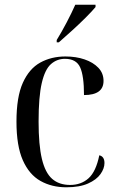

<svg xmlns="http://www.w3.org/2000/svg" viewBox="-20 -786 497 816"><path d="M262 10Q200 10 152 -17Q104 -44 77 -105Q50 -166 50 -269Q50 -374 77 -434Q104 -494 151 -520Q198 -546 258 -546Q303 -546 339.5 -533.5Q376 -521 398 -498Q420 -475 420 -442Q420 -382 337 -382Q337 -464 320.5 -500Q304 -536 256 -536Q222 -536 196.5 -513.5Q171 -491 157.5 -433Q144 -375 144 -269Q144 -170 158 -111Q172 -52 201.5 -26Q231 0 278 0Q325 0 356.5 -28.5Q388 -57 402 -126Q424 -121 424 -93Q424 -70 407 -46Q390 -22 354 -6Q318 10 262 10ZM221 -616Q242 -650 263.5 -691Q285 -732 300 -766H386V-756Q372 -739 344.5 -711.5Q317 -684 285.5 -655.5Q254 -627 230 -606H221Z"/></svg>

Font: Noto Serif Display SemiCondensed
Style: Regular
Weight: 400
Width: 4
Designer: Monotype Design Team
Foundry: Monotype Imaging Inc.
Version: Version 2.009